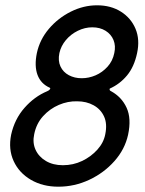

<svg xmlns="http://www.w3.org/2000/svg" viewBox="-20 -698 545 724"><path d="M200 6Q141 6 96.5 -20Q52 -46 31.5 -90.5Q11 -135 22 -190Q35 -249 72.5 -291.5Q110 -334 158 -354Q165 -357 168 -361Q171 -365 168 -367Q134 -382 121.5 -415.5Q109 -449 119 -498Q130 -549 164.5 -589.5Q199 -630 247 -654Q295 -678 346 -678Q398 -678 436 -654Q474 -630 491 -589.5Q508 -549 497 -498Q486 -446 459 -413.5Q432 -381 394 -364Q393 -362 393.5 -359Q394 -356 399 -354Q439 -332 457.5 -291.5Q476 -251 463 -190Q451 -135 411.5 -90.5Q372 -46 316.5 -20Q261 6 200 6ZM288 -403Q315 -403 340.5 -414Q366 -425 385.5 -446.5Q405 -468 411 -498Q417 -525 408 -547Q399 -569 378 -582Q357 -595 328 -595Q300 -595 273.5 -582Q247 -569 228.5 -547Q210 -525 204 -498Q198 -469 208 -447.5Q218 -426 239.5 -414.5Q261 -403 288 -403ZM217 -75Q256 -75 289.5 -91Q323 -107 347 -133.5Q371 -160 377 -192Q385 -231 372.5 -258.5Q360 -286 333 -301Q306 -316 271 -316Q236 -317 202 -302.5Q168 -288 142.5 -260Q117 -232 109 -192Q102 -160 114 -133.5Q126 -107 153 -91Q180 -75 217 -75Z"/></svg>

Font: Glory Thin Medium
Style: Italic
Weight: 500
Italic angle: -12°
Version: Version 1.011